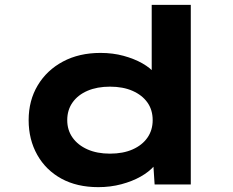

<svg xmlns="http://www.w3.org/2000/svg" viewBox="-20 -760 958 791"><path d="M385 11Q297 11 233 -24Q169 -59 133.5 -122Q98 -185 98 -265Q98 -346 135.5 -408.5Q173 -471 239.5 -506.5Q306 -542 394 -542Q445 -542 489 -530Q533 -518 566.5 -499Q600 -480 620 -455.5Q640 -431 643 -407L605 -398V-740H766V0H617L608 -137L640 -126Q637 -101 615.5 -76.5Q594 -52 559.5 -32.5Q525 -13 480 -1Q435 11 385 11ZM433 -127Q487 -127 526.5 -144.5Q566 -162 587.5 -193Q609 -224 609 -265Q609 -307 587.5 -337.5Q566 -368 526.5 -385.5Q487 -403 433 -403Q380 -403 340.5 -386Q301 -369 279 -338Q257 -307 257 -265Q257 -224 279 -193Q301 -162 340.5 -144.5Q380 -127 433 -127Z"/></svg>

Font: Lexend Tera
Style: Bold
Weight: 700
Designer: Bonnie Shaver-Troup, Thomas Jockin
Foundry: Lexend
Version: Version 1.007